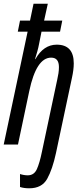

<svg xmlns="http://www.w3.org/2000/svg" viewBox="-20 -780 444 1036"><path d="M282 46 368 -359Q378 -404 378 -438Q378 -539 286 -539Q215 -539 171 -461H169Q175 -481 181 -501.5Q187 -522 191 -544L204 -609H304L316 -669H218L238 -760H161L142 -669H88L76 -609H129L0 0H77L138 -289Q176 -469 256 -469Q298 -469 298 -418Q298 -402 295.5 -385Q293 -368 289 -351L206 40Q194 99 179 132.5Q164 166 130 166Q109 166 88 159V229Q109 236 138 236Q206 236 234.5 185Q263 134 282 46Z"/></svg>

Font: Noto Sans Display Condensed
Style: Italic
Weight: 400
Width: 3
Designer: Monotype Design team
Foundry: Monotype Imaging Inc.
Version: 1.000